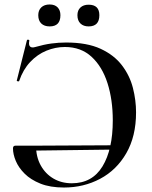

<svg xmlns="http://www.w3.org/2000/svg" viewBox="-20 -826 679 858"><path d="M266 12Q204 12 160.5 -5.5Q117 -23 90 -50Q63 -77 50.5 -107Q38 -137 38 -163Q38 -175 49 -175H141Q141 -125 162 -87Q183 -49 219 -28Q255 -7 301 -7Q392 -7 438 -82.5Q484 -158 484 -288Q484 -380 460.5 -454Q437 -528 389.5 -572Q342 -616 270 -616Q228 -616 187.5 -599.5Q147 -583 115 -549Q83 -515 66 -465Q65 -461 59.5 -462.5Q54 -464 55 -466L100 -645Q102 -650 107 -648.5Q112 -647 111 -644Q107 -625 114.5 -618Q122 -611 138 -616Q176 -627 209 -631.5Q242 -636 275 -636Q369 -636 429.5 -608Q490 -580 525 -534Q560 -488 574 -433Q588 -378 588 -324Q588 -217 544.5 -141.5Q501 -66 427.5 -27Q354 12 266 12ZM521 -177 522 -158 129 -153V-175ZM202 -708Q178 -708 164.5 -721Q151 -734 151 -758Q151 -780 164.5 -793Q178 -806 202 -806Q225 -806 237.5 -793Q250 -780 250 -758Q250 -708 202 -708ZM376 -708Q353 -708 339.5 -721Q326 -734 326 -758Q326 -780 339.5 -792.5Q353 -805 376 -805Q424 -805 424 -758Q424 -708 376 -708Z"/></svg>

Font: Cormorant SemiBold
Style: Regular
Weight: 600
Designer: Christian Thalmann (Catharsis Fonts)
Foundry: Catharsis Fonts
Version: Version 4.000